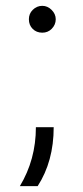

<svg xmlns="http://www.w3.org/2000/svg" viewBox="-20 -522 283 658"><path d="M103 -86Q103 25 48 116H109Q164 31 164 -86ZM125 -410Q144 -410 157 -423Q171 -437 171 -456Q171 -474 157 -488Q143 -502 125 -502Q106 -502 92 -488Q79 -475 79 -456Q79 -436 92 -423Q105 -410 125 -410Z"/></svg>

Font: Unageo Variable
Style: Regular
Weight: 300
Designer: Richard Sepsi
Foundry: Richard Sepsi
Version: Version 2.200